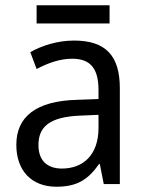

<svg xmlns="http://www.w3.org/2000/svg" viewBox="-20 -792 550 729"><path d="M396 -772H119V-703H396ZM261 -638C199 -638 139 -619 95 -594L119 -530C161 -552 206 -569 254 -569C319 -569 354 -537 354 -450V-416L273 -413C117 -409 42 -349 42 -242C42 -143 101 -83 194 -83C274 -83 315 -111 356 -169H359L374 -93H435V-457C435 -582 380 -638 261 -638ZM284 -353 354 -356V-306C354 -203 295 -152 215 -152C162 -152 126 -180 126 -241C126 -310 167 -348 284 -353Z"/></svg>

Font: Noto Sans Kannada UI SemiCondensed SemiBold
Style: Regular
Weight: 600
Width: 4
Designer: Jelle Bosma - Monotype Design Team
Foundry: Monotype Imaging Inc.
Version: Version 2.006